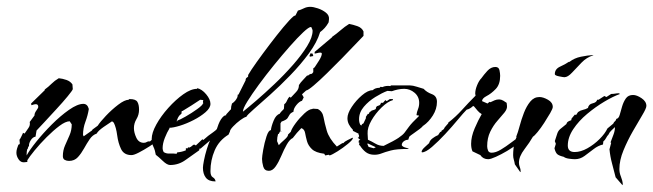

<svg xmlns="http://www.w3.org/2000/svg" viewBox="-20 -476 1912 562"><path d="M51 -1Q41 0 34.5 -9.5Q28 -19 28 -29Q28 -35 30 -41.5Q32 -48 34 -53Q36 -52 36.5 -53.5Q37 -55 38 -56L37 -67Q39 -69 42.5 -76.5Q46 -84 47 -86V-87H48L52 -85Q57 -93 63 -101Q69 -109 67 -119L81 -138V-139Q81 -145 86.5 -152.5Q92 -160 92 -163Q92 -171 85 -171Q82 -171 78.5 -170Q75 -169 72 -168L71 -173L111 -212V-214Q122 -222 131 -231Q140 -240 152 -247Q163 -246 174.5 -242Q186 -238 192 -229L193 -216V-215Q192 -211 178 -194Q164 -177 145 -156.5Q126 -136 109.5 -118Q93 -100 87 -94L84 -76Q76 -75 70 -65.5Q64 -56 65 -48Q62 -47 62 -43.5Q62 -40 60 -40Q59 -36 58.5 -33Q58 -30 58 -26V-21Q66 -36 86 -61Q106 -86 131.5 -111.5Q157 -137 182 -154.5Q207 -172 224 -172Q236 -172 240 -157Q237 -138 230 -119.5Q223 -101 223 -81L225 -77L249 -94L251 -97L266 -108Q273 -119 290 -137Q307 -155 326 -169.5Q345 -184 357 -184Q356 -186 360 -186Q377 -186 382 -178Q387 -170 387 -155Q387 -140 379.5 -127.5Q372 -115 372 -101Q372 -88 379 -73Q386 -58 401 -58Q406 -58 410 -60.5Q414 -63 419 -62Q427 -70 436.5 -76.5Q446 -83 456 -89L462 -85Q459 -79 446.5 -68.5Q434 -58 417.5 -47.5Q401 -37 386.5 -29.5Q372 -22 365 -22Q343 -22 334.5 -39.5Q326 -57 323 -80Q320 -103 313 -117L308 -121Q300 -116 283.5 -104.5Q267 -93 263 -85Q251 -81 242.5 -68.5Q234 -56 226 -41.5Q218 -27 208 -16Q198 -5 182 -5Q175 -5 169.5 -8Q164 -11 164 -19Q164 -36 170.5 -50.5Q177 -65 183.5 -80Q190 -95 190 -112L184 -121Q172 -121 154 -107.5Q136 -94 116.5 -74.5Q97 -55 81.5 -36Q66 -17 60 -7V-2Z M478 7Q469 7 456.5 -5Q444 -17 436 -23Q434 -36 429 -46.5Q424 -57 424 -69Q424 -87 437.5 -111.5Q451 -136 472.5 -160Q494 -184 516.5 -200Q539 -216 557 -216V-218Q571 -215 583.5 -200Q596 -185 596 -172Q596 -160 581.5 -147.5Q567 -135 546.5 -124.5Q526 -114 506.5 -108Q487 -102 476 -102V-100Q469 -89 462.5 -72.5Q456 -56 456 -42Q456 -37 459 -31Q466 -26 477 -26.5Q488 -27 495 -26L496 -25L499 -30Q512 -31 524 -36V-42H530V-45L534 -44Q539 -46 541.5 -48.5Q544 -51 548 -53L554 -50V-51L572 -68H573L576 -66V-67Q589 -79 604 -89Q619 -99 626 -115L637 -123L639 -121Q639 -114 634 -108Q629 -102 622 -100Q614 -81 598.5 -68Q583 -55 567 -41H564L563 -36Q544 -23 523.5 -8Q503 7 478 7ZM497 -121H499V-123Q506 -125 523.5 -135Q541 -145 557 -156.5Q573 -168 574 -173H575L574 -178L575 -183Q574 -183 571 -183.5Q568 -184 566 -184Q553 -175 540 -167Q527 -159 514 -151H512L511 -143Q505 -139 502 -133.5Q499 -128 497 -121ZM649 -124 643 -126 642 -132 652 -135 653 -132Z M610 55Q591 55 582.5 44Q574 33 574 15Q574 9 577 -6.5Q580 -22 585.5 -40Q591 -58 597.5 -71Q604 -84 611 -84Q613 -95 619.5 -112Q626 -129 636 -137L642 -139V-141L652 -152Q655 -156 655.5 -155.5Q656 -155 656 -155Q656 -164 659 -173Q670 -180 675 -192L676 -199H678L699 -241V-242Q699 -247 703.5 -249.5Q708 -252 706 -256Q714 -270 731.5 -294.5Q749 -319 769.5 -346Q790 -373 809 -396Q828 -419 840 -429L845 -431L852 -445Q860 -447 869 -451.5Q878 -456 888 -456Q897 -456 910.5 -451.5Q924 -447 934 -439Q944 -431 943 -420L942 -411L941 -409Q932 -393 917 -382Q908 -352 884 -319.5Q860 -287 830 -256Q800 -225 771 -199Q742 -173 722.5 -156Q703 -139 701 -134Q695 -133 683.5 -124.5Q672 -116 662.5 -106Q653 -96 653 -91L649 -82Q621 -65 608.5 -36Q596 -7 596 25Q596 39 603 43Q610 47 611 55ZM691 -149Q705 -160 730 -181.5Q755 -203 783.5 -230Q812 -257 837.5 -286Q863 -315 879 -341Q895 -367 895 -386Q895 -388 893.5 -391.5Q892 -395 891 -397H890Q884 -397 867.5 -381.5Q851 -366 828.5 -340.5Q806 -315 782 -285.5Q758 -256 737.5 -228Q717 -200 704 -179Q691 -158 691 -149Z M767 24Q754 24 750.5 11.5Q747 -1 747 -11Q747 -18 750.5 -38Q754 -58 760 -76.5Q766 -95 773 -95Q774 -106 781 -123Q788 -140 799 -143V-144Q801 -147 804 -150Q807 -153 810 -156L811 -158V-157L812 -171Q817 -174 820 -181.5Q823 -189 828 -193L831 -190Q838 -198 846.5 -206.5Q855 -215 855 -227Q860 -235 866.5 -241.5Q873 -248 879 -255H882Q887 -260 893 -260L897 -265V-276L901 -279Q906 -286 914 -299Q922 -312 922 -319Q922 -322 917 -322Q913 -322 908 -320.5Q903 -319 901 -319V-324L952 -367V-368Q965 -377 977 -387.5Q989 -398 1002 -406Q1013 -404 1026 -399.5Q1039 -395 1044 -384V-371Q1037 -364 1020 -346Q1003 -328 981 -305.5Q959 -283 937 -261.5Q915 -240 898.5 -226Q882 -212 876 -211L864 -200L869 -191L864 -181Q856 -179 847.5 -168.5Q839 -158 839 -149Q830 -145 827.5 -140Q825 -135 821.5 -130Q818 -125 804 -120L801 -115V-93L805 -90L800 -92L796 -84H794Q791 -74 791 -63L796 -51Q800 -56 812 -66.5Q824 -77 823 -82L831 -90Q834 -100 845.5 -115.5Q857 -131 871 -144Q885 -157 895 -157V-158L910 -157Q924 -150 927 -133Q930 -116 936.5 -93.5Q943 -71 966 -47L982 -57H985Q989 -62 997.5 -66Q1006 -70 1012 -73L1013 -72Q1013 -67 998.5 -55Q984 -43 968 -33Q952 -23 945 -21L942 -23L932 -21L929 -26Q904 -29 893 -39.5Q882 -50 878.5 -63Q875 -76 873 -87Q871 -98 862 -101Q855 -94 849 -87Q843 -80 837 -72Q828 -68 819.5 -53Q811 -38 803.5 -20Q796 -2 787 11Q778 24 767 24ZM887 -310 886 -313 889 -320 895 -319 897 -312Z M1076 -23Q1061 -23 1051 -30.5Q1041 -38 1033 -51H1031L1032 -59L1030 -58V-64L1035 -68H1033L1027 -73H1029L1031 -77V-79L1029 -84V-86H1027L1013 -93V-96Q1006 -103 1001.5 -111.5Q997 -120 997 -130Q997 -144 1009.5 -163Q1022 -182 1039.5 -197Q1057 -212 1071 -212Q1078 -219 1091 -219L1094 -222L1099 -221Q1110 -226 1123 -224L1124 -226H1180Q1188 -226 1200.5 -222Q1213 -218 1220 -216Q1229 -206 1244 -200.5Q1259 -195 1259 -178Q1259 -157 1247 -138Q1235 -119 1219 -108H1218Q1217 -105 1208.5 -98.5Q1200 -92 1190.5 -85.5Q1181 -79 1178 -76L1175 -67Q1168 -67 1162 -62.5Q1156 -58 1156 -51Q1158 -47 1165 -44.5Q1172 -42 1177 -42L1173 -40Q1141 -40 1124 -35.5Q1107 -31 1097 -27Q1087 -23 1076 -23ZM1103 -49Q1134 -64 1146.5 -72.5Q1159 -81 1164 -87.5Q1169 -94 1177 -105Q1185 -116 1206 -136V-138Q1202 -138 1199 -139Q1200 -148 1203.5 -156.5Q1207 -165 1207 -175Q1207 -193 1193.5 -204.5Q1180 -216 1163 -216Q1154 -216 1144.5 -214Q1135 -212 1127 -209L1114 -210Q1098 -204 1078.5 -192Q1059 -180 1045 -163.5Q1031 -147 1031 -127Q1031 -117 1035 -110L1039 -109V-112L1044 -115L1051 -130V-134L1057 -143L1059 -142L1062 -148L1067 -151V-152Q1070 -153 1073.5 -154Q1077 -155 1080 -157Q1080 -165 1087 -166.5Q1094 -168 1095 -175H1101L1108 -183L1112 -180L1121 -186H1130V-183Q1115 -179 1097 -161.5Q1079 -144 1067 -123Q1055 -102 1056 -85L1057 -67Q1068 -62 1079 -55.5Q1090 -49 1103 -49ZM1074 -42 1080 -45 1057 -56 1055 -55 1059 -46Z M1409 -10Q1394 -10 1386 -22L1363 -33Q1359 -42 1359 -55Q1359 -76 1369.5 -100.5Q1380 -125 1390 -142Q1383 -146 1378 -152Q1373 -158 1368 -164L1365 -166Q1361 -162 1356 -159Q1351 -156 1346 -155Q1337 -146 1320 -125.5Q1303 -105 1283 -83.5Q1263 -62 1244.5 -46Q1226 -30 1215 -30L1214 -32Q1215 -38 1223.5 -45.5Q1232 -53 1236 -57Q1238 -65 1246 -71Q1254 -77 1261 -80H1262L1268 -89L1273 -92L1272 -93L1279 -98Q1281 -103 1285 -107Q1289 -111 1292 -115V-117Q1314 -134 1332.5 -154.5Q1351 -175 1371 -195L1372 -196L1371 -202Q1371 -213 1376.5 -226.5Q1382 -240 1389 -247Q1396 -257 1406.5 -268.5Q1417 -280 1430 -280Q1440 -280 1442 -270.5Q1444 -261 1444 -254Q1444 -229 1431 -215.5Q1418 -202 1404.5 -195Q1391 -188 1391 -180L1407 -173L1413 -178L1414 -177H1416Q1422 -180 1428 -182.5Q1434 -185 1441 -185Q1447 -185 1453 -181.5Q1459 -178 1463 -175L1464 -166Q1465 -157 1456.5 -146.5Q1448 -136 1436 -122.5Q1424 -109 1415 -90.5Q1406 -72 1406 -48Q1406 -42 1408.5 -35.5Q1411 -29 1419 -29Q1431 -29 1446 -38Q1461 -47 1476 -58.5Q1491 -70 1501 -76L1505 -71Q1505 -64 1493 -54Q1481 -44 1464 -34Q1447 -24 1431.5 -17Q1416 -10 1409 -10Z M1632 -250Q1629 -250 1616.5 -252.5Q1604 -255 1604 -259Q1604 -274 1619.5 -281Q1635 -288 1645 -295H1647Q1661 -306 1680.5 -310Q1700 -314 1717 -315L1716 -314Q1697 -308 1682 -292.5Q1667 -277 1654.5 -263.5Q1642 -250 1632 -250ZM1503 28 1487 5Q1486 -2 1484 -8.5Q1482 -15 1482 -22Q1482 -31 1483 -40Q1484 -49 1485 -58L1492 -75L1491 -76Q1496 -88 1501 -107Q1506 -126 1513.5 -145.5Q1521 -165 1532 -178.5Q1543 -192 1559 -192Q1570 -192 1584 -184Q1598 -176 1598 -163Q1598 -158 1590.5 -145Q1583 -132 1573 -116.5Q1563 -101 1553.5 -89.5Q1544 -78 1540 -76Q1531 -60 1515 -39Q1499 -18 1499 0Q1499 7 1501.5 13Q1504 19 1504 26Z M1802 66 1782 43Q1777 23 1771.5 2.5Q1766 -18 1764 -39L1769 -58L1767 -59Q1771 -70 1775.5 -81.5Q1780 -93 1780 -104Q1775 -99 1769.5 -94Q1764 -89 1761 -82Q1757 -78 1754 -72Q1751 -66 1746 -62L1745 -53Q1731 -50 1717.5 -39.5Q1704 -29 1691 -19.5Q1678 -10 1663 -10Q1656 -10 1645.5 -11.5Q1635 -13 1630 -17Q1617 -20 1611.5 -24.5Q1606 -29 1603 -42L1607 -55L1604 -63Q1609 -79 1611.5 -86Q1614 -93 1619.5 -98Q1625 -103 1638 -113Q1639 -118 1643.5 -120.5Q1648 -123 1652 -124L1653 -129L1663 -141L1666 -139L1672 -148Q1679 -153 1686.5 -154.5Q1694 -156 1701 -160Q1703 -171 1714.5 -173.5Q1726 -176 1728 -184H1732L1749 -195L1755 -192L1769 -201Q1775 -201 1780.5 -202Q1786 -203 1791 -203L1795 -201Q1775 -194 1749 -178.5Q1723 -163 1698.5 -142.5Q1674 -122 1658 -98Q1642 -74 1642 -50Q1642 -31 1662 -31Q1680 -31 1699.5 -42Q1719 -53 1735 -69Q1751 -85 1758 -100L1775 -114Q1777 -119 1780 -121Q1783 -123 1784 -128Q1791 -129 1794 -140Q1797 -151 1801 -164.5Q1805 -178 1812 -188Q1819 -198 1833 -198Q1844 -198 1858 -188.5Q1872 -179 1872 -166Q1872 -159 1860 -139Q1848 -119 1832.5 -92Q1817 -65 1805 -36Q1793 -7 1793 19Q1793 30 1797.5 41Q1802 52 1803 63Z"/></svg>

Font: Kolker Brush
Style: Regular
Weight: 400
Designer: Robert E. Leuschke
Foundry: Robert E. Leuschke
Version: Version 1.010; ttfautohint (v1.8.3)